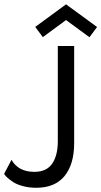

<svg xmlns="http://www.w3.org/2000/svg" viewBox="-28 -878 480 910"><path d="M175 -702 139 -750.5 285 -857.5 432 -750 396 -701.5 285 -783ZM323.5 -200.5Q323.5 -99.5 278 -43.8Q232.5 12 143.5 12Q110 12 81 4.2Q52 -3.5 34.2 -15.2Q16.5 -27 6 -36.8Q-4.5 -46.5 -8.5 -54L26.5 -120.5Q59 -63.5 135 -63.5Q192.5 -63.5 219.2 -102.2Q246 -141 246 -208.5V-660H323.5Z"/></svg>

Font: League Spartan
Style: Regular
Weight: 350
Foundry: The League of Moveable Type
Version: Version 2.002